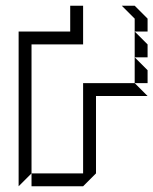

<svg xmlns="http://www.w3.org/2000/svg" viewBox="-20 -650 535 670"><path d="M450 -540V-585L405 -630H450L495 -585V-540ZM450 -450V-540L495 -495V-450ZM450 -360V-450L495 -405V-360ZM45 0V-540H225V-630H270V-495H90V-45ZM90 0V-45H270V-360H450L495 -315H315V-45L270 0Z"/></svg>

Font: Rubik Iso
Style: Regular
Weight: 400
Designer: Hubert and Fischer, NaN
Foundry: Hubert and Fischer, NaN
Version: Version 2.200